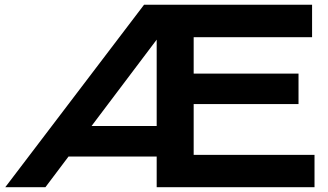

<svg xmlns="http://www.w3.org/2000/svg" viewBox="-20 -783 1373 803"><path d="M582.5 -763.2H1222.2V-627.4H790V-475.1H1165.5V-347.7H790V-135.3H1232.4V0H635.3V-128.4H266.6L169.9 0H2ZM635.3 -255.9V-617.2L362.8 -255.9ZM635.3 -763.2H1285.2V-627.4H790V-475.1H1228.5V-347.7H790V-135.3H1295.4V0H635.3Z"/></svg>

Font: Krona One
Style: Regular
Weight: 400
Version: Version 1.003